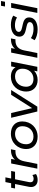

<svg xmlns="http://www.w3.org/2000/svg" viewBox="1532 -2308 781 3886"><g transform="rotate(-90 1923.0 -364.5)"><path d="M238 -451H390L406 -530H254L277 -646H181L158 -530H67L52 -451H142L85 -167C82 -153 81 -139 81 -127C81 -44 138 6 221 6C263 6 308 -2 344 -27L324 -100C302 -84 274 -75 248 -75C200 -75 178 -100 178 -141C178 -150 179 -159 181 -169Z M635 -451 650 -530H558L453 0H549L602 -265C626 -387 696 -443 802 -443C812 -443 818 -443 827 -442L845 -535C750 -535 683 -511 635 -451Z M1099 6C1280 6 1409 -127 1409 -307C1409 -446 1312 -535 1161 -535C980 -535 850 -402 850 -223C850 -85 948 6 1099 6ZM1105 -78C1004 -78 947 -134 947 -227C947 -358 1035 -451 1154 -451C1255 -451 1312 -396 1312 -302C1312 -171 1225 -78 1105 -78Z M1948 -530 1678 -105 1579 -530H1483L1610 0H1708L2045 -530Z M2523 -530 2505 -440C2471 -502 2405 -535 2314 -535C2142 -535 2014 -405 2014 -223C2014 -80 2113 6 2248 6C2324 6 2388 -20 2435 -65L2422 0H2514L2619 -530ZM2269 -78C2168 -78 2111 -134 2111 -227C2111 -358 2199 -451 2318 -451C2419 -451 2476 -396 2476 -302C2476 -171 2389 -78 2269 -78Z M2879 -451 2894 -530H2802L2697 0H2793L2846 -265C2870 -387 2940 -443 3046 -443C3056 -443 3062 -443 3071 -442L3089 -535C2994 -535 2927 -511 2879 -451Z M3271 6C3415 6 3514 -56 3514 -166C3514 -342 3221 -267 3221 -374C3221 -420 3267 -453 3356 -453C3410 -453 3469 -441 3512 -411L3550 -487C3507 -517 3435 -535 3365 -535C3220 -535 3125 -468 3125 -363C3125 -184 3419 -258 3419 -155C3419 -106 3372 -77 3280 -77C3208 -77 3137 -98 3096 -131L3053 -55C3096 -20 3181 6 3271 6Z M3750 -735 3735 -654H3831L3846 -735ZM3605 0H3701L3806 -530H3710Z"/></g></svg>

Font: AWKNG-Font Medium
Style: Italic
Weight: 500
Italic angle: -11.3°
Designer: Awakening Church
Foundry: Awakening Church
Version: Version 1.700;PS 001.700;hotconv 1.0.88;makeotf.lib2.5.64775